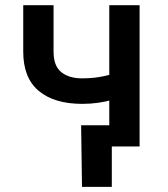

<svg xmlns="http://www.w3.org/2000/svg" viewBox="-20 -566 651 742"><path d="M297.9 -164.6Q189.9 -164.6 129.9 -214.6Q69.8 -264.6 69.8 -366.2V-545.9H187V-366.2Q187 -311.5 216.6 -287.4Q246.1 -263.2 297.9 -263.2Q343.3 -263.2 383.1 -272Q422.9 -280.8 464.8 -295.4V-196.8Q441.9 -188 415 -180.4Q388.2 -172.9 358.6 -168.7Q329.1 -164.6 297.9 -164.6ZM402.3 0V-545.9H519.5V0ZM412.1 156.2H296.9L293.5 -82H451.2V0H412.1Z"/></svg>

Font: Inter Cardless
Style: Medium
Weight: 500
Designer: Rasmus Andersson
Foundry: rsms
Version: Version 4.001;git-9221beed3